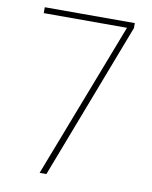

<svg xmlns="http://www.w3.org/2000/svg" viewBox="-81 -775 663 836"><g transform="rotate(10 250.0 -357.0)"><path d="M417 -688 152 0H182L447 -692V-714H49V-688Z"/></g></svg>

Font: Noto Sans Devanagari SemiCondensed Thin
Style: Regular
Weight: 100
Width: 4
Designer: Jelle Bosma - Monotype Design Team
Foundry: Monotype Imaging Inc.
Version: Version 2.004